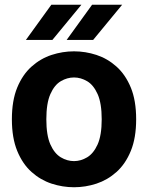

<svg xmlns="http://www.w3.org/2000/svg" viewBox="-20 -777 623 808"><path d="M291.5 11Q243.5 11 197 -4.2Q150.5 -19.5 112.8 -53.2Q75 -87 52.5 -141.8Q30 -196.5 30 -275Q30 -354 52.5 -408.5Q75 -463 112.8 -496.8Q150.5 -530.5 197 -545.8Q243.5 -561 291.5 -561Q339.5 -561 386 -545.8Q432.5 -530.5 470.2 -496.8Q508 -463 530.5 -408.5Q553 -354 553 -275Q553 -196.5 530.5 -141.8Q508 -87 470.2 -53.2Q432.5 -19.5 386 -4.2Q339.5 11 291.5 11ZM291.5 -99Q320 -99 346.8 -115Q373.5 -131 390.8 -169.2Q408 -207.5 408 -275Q408 -342.5 390.8 -381Q373.5 -419.5 346.8 -435.2Q320 -451 291.5 -451Q262.5 -451 235.8 -435.2Q209 -419.5 192 -381Q175 -342.5 175 -275Q175 -207.5 192 -169.2Q209 -131 235.8 -115Q262.5 -99 291.5 -99ZM89 -609 196 -757H322.5L200.5 -609ZM260.5 -609 367.5 -757H494L372 -609Z"/></svg>

Font: Junction
Style: Bold
Weight: 700
Designer: Caroline Hadilaksono
Foundry: Caroline Hadilaksono, Tyler Finck, The League of Moveable Type
Version: Version 2.000; ttfautohint (v1.8.3)